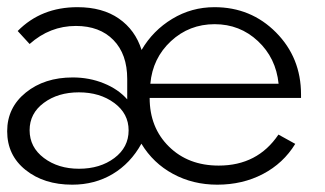

<svg xmlns="http://www.w3.org/2000/svg" viewBox="-20 -500 906 535"><path d="M181.2 14.6Q102.5 14.6 51.3 -26.4Q0 -67.4 0 -134.3Q0 -200.2 52 -242.2Q104 -284.2 182.6 -284.2Q229 -284.2 269.3 -267.8Q309.6 -251.5 334.5 -223.1V-279.8Q334.5 -349.1 296.1 -388.4Q257.8 -427.7 191.4 -427.7Q119.1 -427.7 62.5 -377.4L29.3 -413.6Q94.7 -480 195.8 -480Q265.6 -480 311.3 -448.2Q356.9 -416.5 374.5 -360.8Q406.2 -415 460 -447.5Q513.7 -480 577.6 -480Q679.2 -480 749 -409.7Q818.8 -339.4 818.8 -236.8V-227.1H397Q397 -144.5 450.7 -91.6Q504.4 -38.6 589.4 -38.6Q697.8 -38.6 755.9 -125L802.7 -99.1Q769.5 -44.9 712.6 -15.1Q655.8 14.6 585.4 14.6Q517.6 14.6 462.2 -15.4Q406.7 -45.4 374 -99.6Q343.8 -44.9 293.9 -15.1Q244.1 14.6 181.2 14.6ZM199.7 -242.7Q141.6 -242.7 102.1 -213.4Q62.5 -184.1 62.5 -137.2Q62.5 -89.8 102.3 -59.8Q142.1 -29.8 200.2 -29.8Q258.8 -29.8 298.6 -59.6Q338.4 -89.4 338.4 -136.7Q338.4 -183.6 298.3 -213.1Q258.3 -242.7 199.7 -242.7ZM398.9 -266.6H756.3Q749 -338.4 698.7 -385.5Q648.4 -432.6 578.1 -432.6Q507.3 -432.6 456.3 -385.3Q405.3 -337.9 398.9 -266.6Z"/></svg>

Font: Spartan MB
Style: Regular
Weight: 400
Designer: Matt Bailey, Mirko Velimirovic
Foundry: Matt Bailey
Version: Version 1.005